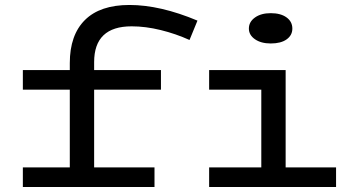

<svg xmlns="http://www.w3.org/2000/svg" viewBox="-20 -753 1417 773"><path d="M359 -503V-471H628V-392H359V-79H602V0H72V-79H261V-392H72V-471H261V-499Q261 -612 322 -672.5Q383 -733 501 -733Q625 -733 775 -670L743 -592Q688 -617 627 -632Q566 -647 510 -647Q359 -647 359 -503ZM982 -638Q982 -665 1006.5 -682.5Q1031 -700 1070 -700Q1110 -700 1133.5 -683Q1157 -666 1157 -638Q1157 -611 1134 -594.5Q1111 -578 1070 -578Q1031 -578 1006.5 -595Q982 -612 982 -638ZM1333 -79V0H822V-79H1032V-392H822V-471H1130V-79Z"/></svg>

Font: BioRhyme Expanded
Style: Regular
Weight: 400
Width: 7
Designer: Aoife Mooney
Foundry: Aoife Mooney Type
Version: Version 1.001